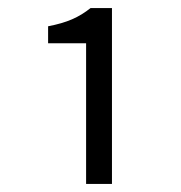

<svg xmlns="http://www.w3.org/2000/svg" viewBox="-20 -898 448 475"><path d="M193 -443H257V-878H204C175 -855 146 -842 99 -833V-791H193Z"/></svg>

Font: Genne Gothic Normal
Style: Regular
Weight: 350
Designer: Ryoko NISHIZUKA (kana & ideographs); Paul D. Hunt (Latin, Greek & Cyrillic); Wenlong ZHANG (bopomofo); Sandoll Communica
Foundry: Adobe Systems Incorporated
Version: Version 1.004;PS 1.004;hotconv 16.6.51;makeotf.lib2.5.65220